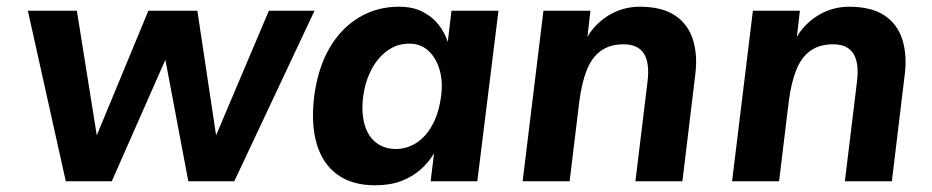

<svg xmlns="http://www.w3.org/2000/svg" viewBox="-20 -540 2776 572"><path d="M176 0 63 -508H209L275 -95H251L422 -508H568L630 -95H606L781 -508H917L678 0H541L464 -408H493L313 0Z M1097 12Q1029 12 985 -20Q941 -52 923.5 -111.5Q906 -171 916 -253Q927 -337 961.5 -396.5Q996 -456 1049.5 -488Q1103 -520 1168 -520Q1210 -520 1239 -505Q1268 -490 1286.5 -466.5Q1305 -443 1314 -415L1325 -508H1465L1402 0H1263L1273 -83Q1257 -56 1232.5 -34.5Q1208 -13 1175 -0.5Q1142 12 1097 12ZM1161 -96Q1195 -97 1223 -116Q1251 -135 1269.5 -170.5Q1288 -206 1294 -253Q1300 -297 1289.5 -332.5Q1279 -368 1256 -389Q1233 -410 1199 -410Q1163 -410 1134 -389Q1105 -368 1086.5 -332.5Q1068 -297 1062 -253Q1056 -205 1066 -169.5Q1076 -134 1100.5 -115Q1125 -96 1161 -96Z M1537 0 1599 -508H1739L1730 -430Q1740 -448 1756 -464.5Q1772 -481 1792 -493.5Q1812 -506 1836 -513Q1860 -520 1885 -520Q1952 -520 1991 -494Q2030 -468 2044.5 -421.5Q2059 -375 2051 -315L2013 0H1873L1909 -296Q1916 -352 1898.5 -380Q1881 -408 1838 -408Q1797 -408 1770 -388.5Q1743 -369 1728 -331Q1713 -293 1706 -239L1677 0Z M2161 0 2223 -508H2363L2354 -430Q2364 -448 2380 -464.5Q2396 -481 2416 -493.5Q2436 -506 2460 -513Q2484 -520 2509 -520Q2576 -520 2615 -494Q2654 -468 2668.5 -421.5Q2683 -375 2675 -315L2637 0H2497L2533 -296Q2540 -352 2522.5 -380Q2505 -408 2462 -408Q2421 -408 2394 -388.5Q2367 -369 2352 -331Q2337 -293 2330 -239L2301 0Z"/></svg>

Font: Inclusive Sans
Style: Italic
Weight: 400
Italic angle: -7°
Designer: Olivia King
Foundry: Olivia King
Version: Version 2.004